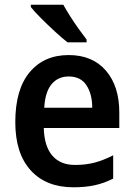

<svg xmlns="http://www.w3.org/2000/svg" viewBox="-20 -786 569 816"><path d="M272 -552Q373 -552 430 -486Q487 -420 487 -308V-242H166Q168 -165 202 -125Q236 -85 299 -85Q345 -85 382.5 -95Q420 -105 461 -126V-27Q424 -8 384 1Q344 10 292 10Q176 10 110.5 -62Q45 -134 45 -267Q45 -406 106 -479Q167 -552 272 -552ZM272 -461Q227 -461 199.5 -428.5Q172 -396 168 -328H372Q372 -386 347.5 -423.5Q323 -461 272 -461ZM249 -766Q261 -744 278.5 -716.5Q296 -689 315 -662.5Q334 -636 348 -618V-606H267Q245 -623 214 -651.5Q183 -680 154.5 -708.5Q126 -737 111 -756V-766Z"/></svg>

Font: Noto Sans Tamil SemiCondensed SemiBold
Style: Regular
Weight: 600
Width: 4
Designer: Jelle Bosma - Monotype Design Team
Foundry: Monotype Imaging Inc.
Version: Version 2.004; ttfautohint (v1.8.4.7-5d5b)